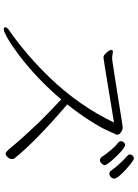

<svg xmlns="http://www.w3.org/2000/svg" viewBox="127 -876 745 1040"><g transform="rotate(90 500.0 -356.5)"><path d="M906 -584Q911 -576 921.5 -576Q932 -576 940 -584.5Q948 -593 948 -602.5Q948 -612 933.5 -629.5Q919 -647 899 -665Q879 -683 862 -696Q845 -709 837.5 -709Q830 -709 823.5 -702Q817 -695 817 -687.5Q817 -680 822 -676Q873 -630 906 -584ZM875 -550Q875 -564 829 -612Q782 -661 766 -661Q758 -661 751.5 -654Q745 -647 745 -639.5Q745 -632 750 -627Q791 -594 832 -533Q839 -525 848.5 -525Q858 -525 866.5 -534Q875 -543 875 -550ZM667 -648Q645 -645 605.5 -638.5Q566 -632 518.5 -624.5Q471 -617 426.5 -610Q382 -603 349.5 -598Q317 -593 309.5 -592Q302 -591 296 -591Q290 -591 284 -591.5Q278 -592 272 -593.5Q266 -595 261 -595H259Q251 -594 251 -585.5Q251 -577 265.5 -560.5Q280 -544 291 -544Q302 -544 644 -601Q554 -412 400 -252Q279 -127 149 -36Q128 -23 128 -11Q128 -4 140 -4Q152 -4 191 -26.5Q230 -49 284 -90Q409 -186 519 -315Q576 -263 648 -190Q685 -151 721 -111Q757 -71 780 -42.5Q803 -14 812.5 -14Q822 -14 832 -25Q842 -36 842 -46.5Q842 -57 839 -61Q750 -173 546 -348Q593 -406 632.5 -468Q672 -530 687 -564.5Q702 -599 704 -602Q706 -605 708 -609Q710 -613 710 -621Q710 -629 697 -638.5Q684 -648 671 -648Z"/></g></svg>

Font: LXGW WenKai Mono TC Light
Style: Regular
Weight: 300
Designer: LXGW / Fontworks Inc.
Foundry: LXGW / Fontworks Inc.
Version: Version 1.330